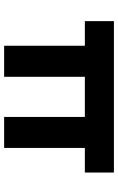

<svg xmlns="http://www.w3.org/2000/svg" viewBox="159 -730 571 929"><g transform="rotate(90 444.5 -265.5)"><path d="M201.4 0V-481.2L218.4 -390.6H82.4V-531.2H814.8V-390.6H686.8L695.8 -443.2V0H545.7V-465.2L555.7 -390.6H338.5L351.5 -443.2V0Z"/></g></svg>

Font: Lexend Mega
Style: Regular
Weight: 400
Designer: Bonnie Shaver-Troup, Thomas Jockin
Foundry: Lexend
Version: Version 1.007